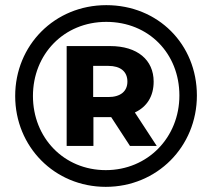

<svg xmlns="http://www.w3.org/2000/svg" viewBox="-20 -723 825 746"><path d="M393 -703C192 -703 39 -547 39 -350C39 -153 192 3 391 3C590 3 745 -153 745 -352C745 -551 594 -703 393 -703ZM391 -62C228 -62 108 -188 108 -350C108 -512 228 -638 393 -638C558 -638 677 -515 677 -352C677 -189 554 -62 391 -62ZM577 -406C577 -490 514 -544 408 -544H239V-156H343V-268H412L485 -156H589L504 -286C551 -308 577 -349 577 -406ZM342 -346V-467H401C448 -467 475 -445 475 -406C475 -368 448 -346 401 -346Z"/></svg>

Font: Talent SemiBold
Style: Bold
Weight: 700
Designer: Mike Powis
Version: Version 1.001;hotconv 1.0.109;makeotfexe 2.5.65596